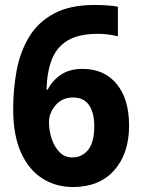

<svg xmlns="http://www.w3.org/2000/svg" viewBox="-20 -742 571 772"><path d="M33 -303Q33 -384 47 -459Q61 -534 97 -593.5Q133 -653 197 -687.5Q261 -722 360 -722Q382 -722 408 -720.5Q434 -719 454 -715V-596Q413 -606 375 -606Q297 -606 252.5 -579.5Q208 -553 188.5 -503Q169 -453 167 -382H172Q191 -419 225.5 -442Q260 -465 312 -465Q399 -465 449 -404.5Q499 -344 499 -237Q499 -124 439 -57Q379 10 274 10Q204 10 149.5 -25Q95 -60 64 -129.5Q33 -199 33 -303ZM271 -109Q310 -109 334.5 -139.5Q359 -170 359 -235Q359 -290 337.5 -320Q316 -350 274 -350Q230 -350 203.5 -319Q177 -288 177 -251Q177 -216 188 -183.5Q199 -151 219.5 -130Q240 -109 271 -109Z"/></svg>

Font: Noto Sans Gujarati UI SemiCondensed
Style: Bold
Weight: 700
Width: 4
Designer: Jelle Bosma - Monotype Design Team, Universal Thirst
Foundry: Monotype Imaging Inc.
Version: Version 2.106; ttfautohint (v1.8.4.7-5d5b)